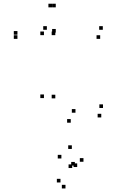

<svg xmlns="http://www.w3.org/2000/svg" viewBox="-20 -654 660 1057"><path d="M222 -114V-134H202V-114ZM369.5 21.5V1.5H349.5V21.5ZM537.5 -7.5V-27.5H517.5V-7.5ZM547 -59.5V-79.5H527V-59.5ZM395.5 -33.5V-53.5H375.5V-33.5ZM284.5 -112.5V-132.5H264.5V-112.5ZM284.5 -460.5V-480.5H264.5V-460.5ZM222 -460.5V-480.5H202V-460.5ZM287 -474.5V-494.5H267V-474.5ZM287 -613.5V-633.5H267V-613.5ZM266.5 -613.5V-633.5H246.5V-613.5ZM76 -463V-483H56V-463ZM76 -440V-460H56V-440ZM531.5 -440V-460H511.5V-440ZM546 -490V-510H526V-490ZM238 -490V-510H218V-490ZM405 265.5V245.5H385V265.5ZM392 257.5V237.5H372V257.5ZM313 350.5V330.5H293V350.5ZM340.5 383.5V363.5H320.5V383.5ZM439.5 236.5V216.5H419.5V236.5ZM375.5 166V146H355.5V166ZM318 218.5V198.5H298V218.5ZM377.5 271V251H357.5V271Z"/></svg>

Font: Monaspace Argon Dots Var
Style: Regular
Weight: 400
Designer: Riley Cran and the Lettermatic Team
Version: Version 1.100 (Monaspace Argon Dots)